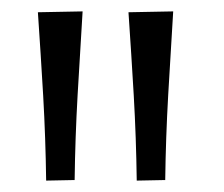

<svg xmlns="http://www.w3.org/2000/svg" viewBox="-20 -764 394 337"><path d="M61 -447Q60 -522 55.8 -595.8Q51.5 -669.5 46.5 -742.5L125 -744Q120.5 -671 116.2 -596.8Q112 -522.5 111 -448ZM220 -447Q219 -522 214.8 -595.8Q210.5 -669.5 205.5 -742.5L284 -744Q279.5 -671 275.2 -596.8Q271 -522.5 270 -448Z"/></svg>

Font: Heraclito Light
Style: Regular
Weight: 300
Designer: Kostas Bartsokas (font) & Cristiano Sobral (main changes)
Foundry: Kostas Bartsokas (font) & Cristiano Sobral (main changes)
Version: Version 1.00;July 8, 2020;FontCreator 13.0.0.2655 64-bit